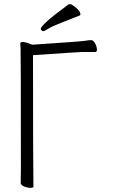

<svg xmlns="http://www.w3.org/2000/svg" viewBox="-20 -895 540 919"><path d="M308 -874Q310 -875 316 -875Q322 -875 335 -865Q365 -843 365 -826Q365 -823 360.5 -820.5Q356 -818 273 -786Q229 -769 211 -757.5Q193 -746 187.5 -746Q182 -746 178.5 -750Q175 -754 175 -757Q175 -765 204 -792Q233 -819 308 -874ZM80 -81Q80 -649 78.5 -662Q77 -675 77 -684.5Q77 -694 86 -694Q104 -694 126 -684L135 -681Q363 -696 385 -699.5Q407 -703 416 -703Q427 -703 435.5 -687Q444 -671 444 -656Q444 -646 434 -646H370Q358 -646 138 -631V-626Q138 -149 140 -1Q140 4 125 4Q110 4 94.5 -3Q79 -10 79 -19Z"/></svg>

Font: Moon Stars Kai T HW Light
Style: Regular
Weight: 300
Designer: GuiWonder
Version: Version 1.101